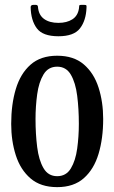

<svg xmlns="http://www.w3.org/2000/svg" viewBox="-20 -759 470 789"><path d="M26 -250Q26 -330 45 -393.2Q64 -456.5 105.5 -493.2Q147 -530 215 -530Q283 -530 324.5 -494.2Q366 -458.5 385 -399.2Q404 -340 404 -270Q404 -190 385 -126.8Q366 -63.5 324.5 -26.8Q283 10 215 10Q147 10 105.5 -25.8Q64 -61.5 45 -120.8Q26 -180 26 -250ZM126 -270Q126 -208 132.8 -154.5Q139.5 -101 158.8 -68Q178 -35 215 -35Q252 -35 271.2 -67Q290.5 -99 297.2 -148.5Q304 -198 304 -250Q304 -312 297.2 -365.5Q290.5 -419 271.2 -452Q252 -485 215 -485Q178 -485 158.8 -453Q139.5 -421 132.8 -371.5Q126 -322 126 -270ZM220 -610Q155.5 -610 131.2 -642.8Q107 -675.5 106 -729.5Q106 -739 117.5 -739H127Q135.5 -739 136 -731Q138.5 -697.5 161 -681.2Q183.5 -665 220 -665Q254.5 -665 277.2 -679.5Q300 -694 304.5 -724.5Q305.5 -731.5 305.5 -735.2Q305.5 -739 314.5 -739H325.5Q333.5 -739 334.8 -736.8Q336 -734.5 335.5 -727Q333.5 -674.5 308.5 -642.2Q283.5 -610 220 -610Z"/></svg>

Font: Besley* Condensed
Style: Regular
Weight: 400
Width: 3
Designer: Owen Earl
Foundry: indestructible type*
Version: Version 3.000; ttfautohint (v1.8.3)